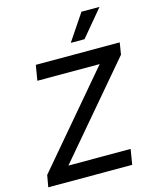

<svg xmlns="http://www.w3.org/2000/svg" viewBox="-138 -1057 929 1149"><g transform="rotate(-15 326.5 -482.0)"><path d="M369.3 -800.1H454.5L591.3 -963.8H479.4ZM15.6 0H535.5L551.1 -94.5H165.5L641.3 -654.1L653.1 -727.3H133.2L117.5 -632.8H503.6L28.4 -73.2Z"/></g></svg>

Font: TID UI Medium
Style: Italic
Weight: 500
Italic angle: -9.39999°
Designer: The TID Project Authors
Foundry: Bakken & Bæck
Version: Version 1.001;hotconv 1.0.109;makeotfexe 2.5.65596